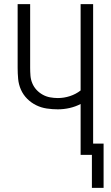

<svg xmlns="http://www.w3.org/2000/svg" viewBox="-20 -755 540 936"><path d="M485 161H428V0H373V-248Q348 -235 319.5 -228.5Q291 -222 262 -222Q235 -222 208 -226Q181 -230 156.5 -242Q132 -254 112.5 -273.5Q93 -293 82 -318Q71 -343 68.5 -370Q66 -397 66 -425V-735H127V-425Q127 -405 128.5 -386Q130 -367 137.5 -349Q145 -331 158 -317Q171 -303 188 -293.5Q205 -284 224 -280.5Q243 -277 262 -277Q292 -277 321 -286.5Q350 -296 373 -314V-735H434V-55H485Z"/></svg>

Font: Iosevka Fixed SS04 Light
Style: Regular
Weight: 300
Monospace: yes
Designer: Belleve Invis
Foundry: Belleve Invis
Version: Version 32.5.0